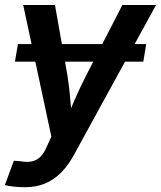

<svg xmlns="http://www.w3.org/2000/svg" viewBox="-31 -556 656 782"><path d="M564.5 -376.5 552.7 -304.7H29.8L42 -376.5ZM-11.2 197.8 25.4 98.6 54.7 101.1Q79.6 105.5 99.1 101.3Q118.7 97.2 133.8 82.3Q148.9 67.4 160.2 40L178.2 0.5L63.5 -535.6H192.9L243.7 -248.5Q251.5 -199.2 255.4 -149.9Q259.3 -100.6 264.2 -49.8H230.5Q252 -100.6 273.4 -150.1Q294.9 -199.7 319.8 -248.5L467.3 -535.6H604.5L270 75.2Q247.1 117.2 218 146.7Q189 176.3 152.6 191.4Q116.2 206.5 70.8 206.5Q46.9 206.5 25.1 204.1Q3.4 201.7 -11.2 197.8Z"/></svg>

Font: Inter 20pt SemiBold
Style: Italic
Weight: 600
Italic angle: -9.3988°
Version: Version 4.001;git-66647c0bb